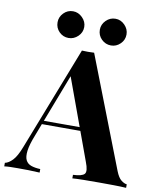

<svg xmlns="http://www.w3.org/2000/svg" viewBox="-113 -993 884 1069"><g transform="rotate(10 329.5 -458.5)"><path d="M368 -710 611 -84Q625 -48 642.5 -34.5Q660 -21 674 -20V0Q644 -2 603.5 -2.5Q563 -3 522 -3Q476 -3 435 -2.5Q394 -2 370 0V-20Q421 -22 434.5 -37.5Q448 -53 428 -104L258 -569L276 -595L124 -199Q102 -144 97.5 -109Q93 -74 102.5 -55Q112 -36 133.5 -28.5Q155 -21 185 -20V0Q152 -2 122 -2.5Q92 -3 61 -3Q39 -3 19.5 -2.5Q0 -2 -15 0V-20Q6 -24 28 -47Q50 -70 71 -125L299 -710Q315 -709 333.5 -709Q352 -709 368 -710ZM438 -288V-268H140L150 -288ZM453 -917Q483 -917 505.5 -894Q528 -871 528 -841Q528 -810 505.5 -788Q483 -766 453 -766Q422 -766 399.5 -788Q377 -810 377 -842Q377 -872 399.5 -894.5Q422 -917 453 -917ZM213 -917Q243 -917 266 -894Q289 -871 289 -841Q289 -810 266 -788Q243 -766 213 -766Q182 -766 160 -788Q138 -810 138 -842Q138 -872 160 -894.5Q182 -917 213 -917Z"/></g></svg>

Font: Playfair Display
Style: Bold
Weight: 700
Designer: Claus Eggers Sørensen
Foundry: Claus Eggers Sørensen
Version: Version 1.203